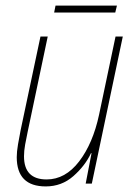

<svg xmlns="http://www.w3.org/2000/svg" viewBox="-20 -658 479 688"><path d="M393 -613 399 -638H179L174 -613ZM306 -109H308L287 0H309L420 -527H394L335 -247Q313 -144 263.5 -79.5Q214 -15 147 -15Q66 -15 66 -98Q66 -117 70 -139.5Q74 -162 79 -185L151 -527H125L54 -192Q49 -167 44.5 -140.5Q40 -114 40 -95Q40 10 144 10Q201 10 243 -27Q285 -64 306 -109Z"/></svg>

Font: Noto Sans Display SemiCondensed Thin
Style: Italic
Weight: 250
Width: 4
Designer: Monotype Design team
Foundry: Monotype Imaging Inc.
Version: 1.000